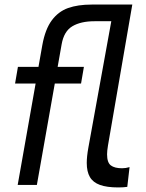

<svg xmlns="http://www.w3.org/2000/svg" viewBox="-20 -810 640 841"><path d="M360 -96.5Q360 -124 367 -163L467.5 -717H394Q334 -717 297 -695Q260 -673 250 -616L232.5 -517H347.5L335 -444H220L141.5 0H57.5L136 -444H46L58.5 -517H148.5L165.5 -613Q178 -682 206.8 -720.8Q235.5 -759.5 278.2 -774.8Q321 -790 381.5 -790H559.5L453 -173Q449 -149 449 -134Q449 -98 465.5 -85.5Q482 -73 514.5 -73Q531 -73 547.5 -78L537.5 8.5Q520.5 11 498.5 11Q448 11 417.8 0Q387.5 -11 373.8 -34.5Q360 -58 360 -96.5Z"/></svg>

Font: JuliaMono
Style: Italic
Weight: 400
Italic angle: -9°
Monospace: yes
Designer: cormullion
Foundry: corm
Version: Version 0.057; ttfautohint (v1.8.4)